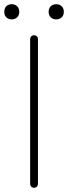

<svg xmlns="http://www.w3.org/2000/svg" viewBox="-33 -893 323 913"><path d="M110.4 -18.6V-707Q110.4 -714.8 115.7 -720.2Q121.1 -725.6 128.9 -725.6Q136.7 -725.6 142.1 -720.2Q147.5 -714.8 147.5 -707V-18.6Q147.5 -10.7 142.1 -5.4Q136.7 0 128.9 0Q121.1 0 115.7 -5.4Q110.4 -10.7 110.4 -18.6ZM22.5 -800.8Q6.8 -800.8 -2.9 -810.5Q-12.7 -820.3 -12.7 -836.9Q-12.7 -853.5 -2.9 -863.3Q6.8 -873 22.5 -873Q38.1 -873 48.3 -863.3Q58.6 -853.5 58.6 -836.9Q58.6 -820.3 48.3 -810.5Q38.1 -800.8 22.5 -800.8ZM234.4 -800.8Q218.8 -800.8 208.5 -810.5Q198.2 -820.3 198.2 -836.9Q198.2 -853.5 208.5 -863.3Q218.8 -873 234.4 -873Q250 -873 260.3 -863.3Q270.5 -853.5 270.5 -836.9Q270.5 -820.3 260.3 -810.5Q250 -800.8 234.4 -800.8Z"/></svg>

Font: Gen Jyuu Gothic ExtraLight
Style: Regular
Weight: 100
Designer: [Source Han Sans]
Ryoko NISHIZUKA  (kana & ideographs); Paul D. Hunt (Latin, Greek & Cyrillic); Wenlong ZHANG  (bopomofo
Version: Version 1.002.20150607